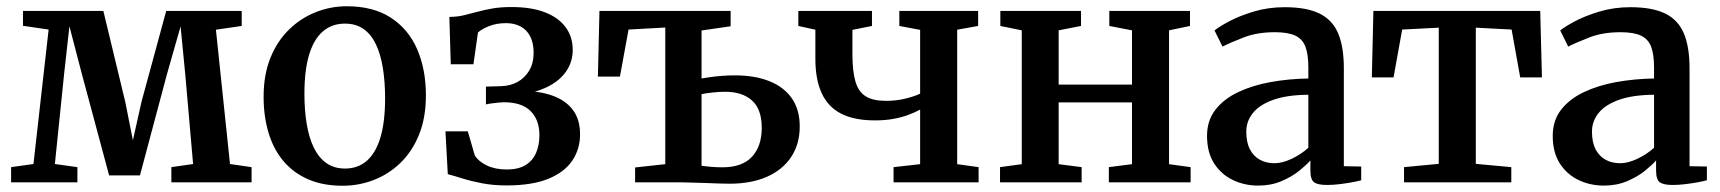

<svg xmlns="http://www.w3.org/2000/svg" viewBox="-20 -583 5499 614"><path d="M15.5 0V-48.5L87 -58.5L135.5 -488.5L53.5 -500.5V-548H310.5L380.5 -257.5L405 -134.5L432.5 -257.5L511.5 -548H753V-500L670.5 -488L715.5 -58.5L784.5 -48.5V0H528V-48.5L597.5 -58.5L572.5 -344.5L557.5 -498.5L514 -346L427.5 -22H329L241.5 -347.5L202 -499L185 -346.5L155.5 -58.5L227.5 -48.5V0Z M823 -273.5Q823 -344.5 845 -398.5Q867 -452.5 904.8 -489Q942.5 -525.5 990 -544.2Q1037.5 -563 1089 -563Q1174 -563 1230.2 -526.2Q1286.5 -489.5 1314.2 -425.2Q1342 -361 1342 -278Q1342 -206.5 1320 -152.2Q1298 -98 1260.2 -61.8Q1222.5 -25.5 1174.8 -7.2Q1127 11 1076 11Q1012 11 964.5 -10Q917 -31 885.5 -69Q854 -107 838.5 -159.2Q823 -211.5 823 -273.5ZM1083.5 -44Q1124.5 -44 1153 -68.8Q1181.5 -93.5 1196.5 -143.2Q1211.5 -193 1211.5 -268.5Q1211.5 -321 1204.5 -364.8Q1197.5 -408.5 1182.5 -440.5Q1167.5 -472.5 1143 -490Q1118.5 -507.5 1083 -507.5Q1042 -507.5 1013 -483Q984 -458.5 968.8 -408.8Q953.5 -359 953.5 -283Q953.5 -230.5 960.8 -186.8Q968 -143 983.5 -111Q999 -79 1023.8 -61.5Q1048.5 -44 1083.5 -44Z M1599.5 10Q1557.5 10 1522.2 3.2Q1487 -3.5 1459.2 -12.2Q1431.5 -21 1412 -26L1404.5 -163H1476L1498.5 -85.5Q1510.5 -66.5 1537 -53.8Q1563.5 -41 1601 -41Q1637.5 -41 1660.5 -55Q1683.5 -69 1694.2 -93.8Q1705 -118.5 1705 -151Q1705 -199.5 1676.8 -227.8Q1648.5 -256 1591.5 -256Q1585.5 -256 1573.2 -254.8Q1561 -253.5 1549.8 -252Q1538.5 -250.5 1534 -249V-306L1584 -307.5Q1612.5 -308.5 1635.5 -321.2Q1658.5 -334 1672.5 -357.5Q1686.5 -381 1686.5 -414.5Q1686.5 -445.5 1675.5 -466.8Q1664.5 -488 1644.5 -498.5Q1624.5 -509 1598.5 -509Q1568 -509 1544 -499.5Q1520 -490 1508.5 -479L1494 -377.5H1421.5L1417 -529Q1441.5 -529 1462.5 -534Q1483.5 -539 1505.5 -545Q1527.5 -551 1554 -555.8Q1580.5 -560.5 1615.5 -560.5Q1679.5 -560.5 1723 -543.5Q1766.5 -526.5 1789 -495.8Q1811.5 -465 1811.5 -424Q1811.5 -385.5 1791.2 -355.8Q1771 -326 1734.2 -307Q1697.5 -288 1647.5 -281L1649.5 -292.5Q1705.5 -292 1747.2 -277Q1789 -262 1812 -231.5Q1835 -201 1835 -153.5Q1835 -106.5 1810.2 -69.5Q1785.5 -32.5 1733.5 -11.2Q1681.5 10 1599.5 10Z M2313 4.5Q2301.5 4.5 2280.2 3.8Q2259 3 2234.5 2.2Q2210 1.5 2188.2 0.8Q2166.5 0 2153.5 0H2011V-47.5L2107.5 -58V-495L1990 -488.5L1962.5 -338H1892L1897 -548H2316.5V-499L2223.5 -485.5V-332Q2236.5 -334.5 2253.5 -336.8Q2270.5 -339 2290.2 -340.5Q2310 -342 2329.5 -342Q2394.5 -342 2441 -323.2Q2487.5 -304.5 2512.5 -268.2Q2537.5 -232 2537.5 -178.5Q2537.5 -122.5 2510.2 -81.2Q2483 -40 2432.8 -17.8Q2382.5 4.5 2313 4.5ZM2291 -48Q2353.5 -48 2384.8 -81.8Q2416 -115.5 2416 -174Q2416 -233.5 2385 -261.5Q2354 -289.5 2299 -289.5Q2279.5 -289.5 2259 -287.2Q2238.5 -285 2223.5 -282V-53Q2236.5 -51 2254.2 -49.5Q2272 -48 2291 -48Z M2837.5 0V-48.5L2922.5 -58V-232.5Q2906 -223.5 2884.5 -215.5Q2863 -207.5 2836.8 -202.8Q2810.5 -198 2778 -198Q2712 -198 2670 -219.5Q2628 -241 2607.8 -284.8Q2587.5 -328.5 2587.5 -395V-488L2533 -500V-548H2768.5V-500L2706 -487.5V-409Q2706 -354.5 2715.8 -321.8Q2725.5 -289 2748.8 -274.8Q2772 -260.5 2813.5 -260.5Q2847 -260.5 2876.8 -268Q2906.5 -275.5 2922.5 -283.5V-487.5L2856 -500V-548H3108V-500L3041 -488V-58L3109.5 -48.5V0Z M3178 0V-48.5L3247.5 -58V-486L3179 -500V-548H3437V-500L3365.5 -486V-312.5H3600V-486L3527.5 -500V-548H3785.5V-500L3718.5 -486V-58L3787.5 -48.5V0H3526V-48.5L3600 -58V-255.5H3365.5V-58L3439 -48.5V0Z M4003.5 10.5Q3960 10.5 3922.8 -7.2Q3885.5 -25 3862.8 -60.2Q3840 -95.5 3840 -148.5Q3840 -197.5 3866.8 -232Q3893.5 -266.5 3939.2 -288.2Q3985 -310 4043 -320.5Q4101 -331 4164 -332V-367Q4164 -408 4155 -432.8Q4146 -457.5 4122.8 -468.8Q4099.5 -480 4056.5 -480Q4000 -480 3957 -463.2Q3914 -446.5 3889.5 -434L3864 -485.5Q3876 -496 3908.8 -513.8Q3941.5 -531.5 3988.5 -545.8Q4035.5 -560 4088.5 -560Q4158.5 -560 4200 -539.5Q4241.5 -519 4259.5 -475.8Q4277.5 -432.5 4277.5 -365V-51.5L4333 -50.5V-6.5Q4322 -3.5 4303.2 0Q4284.5 3.5 4263.2 6Q4242 8.5 4223.5 8.5Q4194.5 8.5 4182.5 0Q4170.5 -8.5 4170.5 -38V-70Q4158.5 -56 4135 -37Q4111.5 -18 4078.2 -3.8Q4045 10.5 4003.5 10.5ZM4055.5 -61Q4080.5 -61 4110.8 -75.2Q4141 -89.5 4164 -110.5V-280Q4096.5 -279.5 4052.5 -264Q4008.5 -248.5 3987 -222Q3965.5 -195.5 3965.5 -162Q3965.5 -127.5 3977.2 -105.2Q3989 -83 4009.2 -72Q4029.5 -61 4055.5 -61Z M4470 0V-48.5L4581 -59V-494.5L4464 -488.5L4436.5 -335.5H4367L4372 -548H4905.5L4911 -335.5H4841.5L4814 -488.5L4699.5 -494.5V-59L4813 -48.5V0Z M5109 10.5Q5065.5 10.5 5028.2 -7.2Q4991 -25 4968.2 -60.2Q4945.5 -95.5 4945.5 -148.5Q4945.5 -197.5 4972.2 -232Q4999 -266.5 5044.8 -288.2Q5090.5 -310 5148.5 -320.5Q5206.5 -331 5269.5 -332V-367Q5269.5 -408 5260.5 -432.8Q5251.5 -457.5 5228.2 -468.8Q5205 -480 5162 -480Q5105.5 -480 5062.5 -463.2Q5019.5 -446.5 4995 -434L4969.5 -485.5Q4981.5 -496 5014.2 -513.8Q5047 -531.5 5094 -545.8Q5141 -560 5194 -560Q5264 -560 5305.5 -539.5Q5347 -519 5365 -475.8Q5383 -432.5 5383 -365V-51.5L5438.5 -50.5V-6.5Q5427.5 -3.5 5408.8 0Q5390 3.5 5368.8 6Q5347.5 8.5 5329 8.5Q5300 8.5 5288 0Q5276 -8.5 5276 -38V-70Q5264 -56 5240.5 -37Q5217 -18 5183.8 -3.8Q5150.5 10.5 5109 10.5ZM5161 -61Q5186 -61 5216.2 -75.2Q5246.5 -89.5 5269.5 -110.5V-280Q5202 -279.5 5158 -264Q5114 -248.5 5092.5 -222Q5071 -195.5 5071 -162Q5071 -127.5 5082.8 -105.2Q5094.5 -83 5114.8 -72Q5135 -61 5161 -61Z"/></svg>

Font: Merriweather 36pt SemiBold
Style: Regular
Weight: 600
Version: Version 2.100